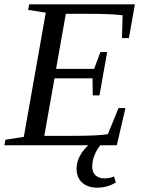

<svg xmlns="http://www.w3.org/2000/svg" viewBox="-32 -675 663 892"><path d="M180.7 -616.2 98.6 -628.9 103.5 -654.8H594.7L566.9 -498H534.7L537.6 -604Q484.4 -610.8 380.9 -610.8H273.9L228.5 -355H405.3L434.6 -433.1H465.8L430.2 -231.9H398.9L397.9 -311H221.2L173.8 -43.9H302.7Q427.7 -43.9 469.2 -51.8L518.6 -172.9H550.8L510.7 0H-11.7L-6.8 -25.9L78.6 -39.1ZM505.9 172.9Q466.8 196.8 419.9 196.8Q375 196.8 349.4 173.1Q323.7 149.4 323.7 107.9Q323.7 77.1 340.3 47.1Q356.9 17.1 387.2 -7.8H440.4Q419.9 15.1 408.2 43Q396.5 70.8 396.5 98.6Q396.5 125 411.6 139.4Q426.8 153.8 454.6 153.8Q477.1 153.8 498 145Z"/></svg>

Font: Tinos
Style: Italic
Weight: 400
Italic angle: -16.333°
Designer: Steve Matteson
Foundry: Monotype Imaging Inc.
Version: Version 1.32